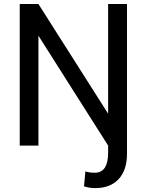

<svg xmlns="http://www.w3.org/2000/svg" viewBox="-20 -731 733 964"><path d="M617.7 -710.9H522.9V-160.2L172.9 -710.9H79.1V0H172.9V-551.8L522.9 0V34.7Q522.9 136.2 456.5 136.2Q426.8 136.2 408.7 129.4L401.9 204.6Q428.2 213.4 458 213.4Q534.2 213.4 575.9 168Q617.7 122.6 617.7 40.5Z"/></svg>

Font: FAU Chimera
Style: Regular
Weight: 400
Version: Version 1.002;hotconv 1.0.117;makeotfexe 2.5.65602